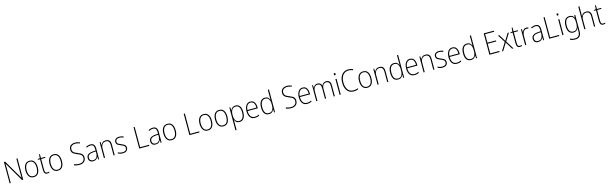

<svg xmlns="http://www.w3.org/2000/svg" viewBox="187 -3362 19671 6204"><g transform="rotate(-15 10023.0 -259.5)"><path d="M547 0H507L130 -644H128Q129 -609 129.5 -574Q130 -539 130 -497V0H93V-714H133L509 -73H511Q511 -108 510 -148.5Q509 -189 509 -221V-714H547Z M1105 -265Q1105 -139 1054 -64.5Q1003 10 899 10Q798 10 745.5 -64.5Q693 -139 693 -266Q693 -395 747 -467Q801 -539 902 -539Q972 -539 1017 -504.5Q1062 -470 1083.5 -408.5Q1105 -347 1105 -265ZM733 -266Q733 -154 773.5 -89.5Q814 -25 899 -25Q986 -25 1026 -89Q1066 -153 1066 -265Q1066 -336 1049.5 -390Q1033 -444 997 -474.5Q961 -505 902 -505Q817 -505 775 -442Q733 -379 733 -266Z M1358 -24Q1377 -24 1394 -27.5Q1411 -31 1424 -36V-3Q1410 3 1393 6.5Q1376 10 1353 10Q1293 10 1267.5 -26.5Q1242 -63 1242 -133V-496H1174V-521L1242 -531L1253 -658H1281V-529H1423V-496H1281V-135Q1281 -80 1297.5 -52Q1314 -24 1358 -24Z M1912 -265Q1912 -139 1861 -64.5Q1810 10 1706 10Q1605 10 1552.5 -64.5Q1500 -139 1500 -266Q1500 -395 1554 -467Q1608 -539 1709 -539Q1779 -539 1824 -504.5Q1869 -470 1890.5 -408.5Q1912 -347 1912 -265ZM1540 -266Q1540 -154 1580.5 -89.5Q1621 -25 1706 -25Q1793 -25 1833 -89Q1873 -153 1873 -265Q1873 -336 1856.5 -390Q1840 -444 1804 -474.5Q1768 -505 1709 -505Q1624 -505 1582 -442Q1540 -379 1540 -266Z M2647 -184Q2647 -120 2619 -77Q2591 -34 2542 -12Q2493 10 2429 10Q2375 10 2332.5 2Q2290 -6 2257 -19V-59Q2292 -45 2336.5 -35.5Q2381 -26 2430 -26Q2509 -26 2558.5 -66Q2608 -106 2608 -183Q2608 -229 2589 -257.5Q2570 -286 2532.5 -306.5Q2495 -327 2440 -348Q2388 -368 2348.5 -391Q2309 -414 2286.5 -449.5Q2264 -485 2264 -543Q2264 -602 2291 -642.5Q2318 -683 2365 -703.5Q2412 -724 2472 -724Q2516 -724 2557 -715Q2598 -706 2633 -689L2619 -656Q2580 -674 2542.5 -681Q2505 -688 2471 -688Q2398 -688 2351 -651.5Q2304 -615 2304 -545Q2304 -495 2324 -465.5Q2344 -436 2380 -417Q2416 -398 2463 -380Q2520 -358 2561 -334.5Q2602 -311 2624.5 -276Q2647 -241 2647 -184Z M2934 -539Q3012 -539 3049.5 -495.5Q3087 -452 3087 -355V0H3057L3051 -94H3049Q3030 -52 2992.5 -21Q2955 10 2886 10Q2813 10 2776.5 -30Q2740 -70 2740 -133Q2740 -212 2798 -252.5Q2856 -293 2963 -300L3049 -306V-349Q3049 -434 3020.5 -469.5Q2992 -505 2932 -505Q2900 -505 2867 -496Q2834 -487 2798 -468L2785 -501Q2819 -518 2856.5 -528.5Q2894 -539 2934 -539ZM2966 -269Q2876 -263 2827.5 -230.5Q2779 -198 2779 -133Q2779 -80 2808.5 -51.5Q2838 -23 2891 -23Q2971 -23 3009.5 -76.5Q3048 -130 3049 -219V-274Z M3449 -539Q3526 -539 3567 -495Q3608 -451 3608 -356V0H3570V-351Q3570 -431 3537.5 -468Q3505 -505 3446 -505Q3372 -505 3328 -454Q3284 -403 3284 -300V0H3246V-529H3276L3281 -426H3284Q3300 -470 3340 -504.5Q3380 -539 3449 -539Z M4053 -133Q4053 -67 4008.5 -28.5Q3964 10 3876 10Q3828 10 3789 0Q3750 -10 3725 -23V-64Q3757 -46 3796 -35.5Q3835 -25 3876 -25Q3949 -25 3982 -53.5Q4015 -82 4015 -133Q4015 -167 3998.5 -188Q3982 -209 3952.5 -224.5Q3923 -240 3884 -256Q3841 -273 3807.5 -290.5Q3774 -308 3754.5 -335Q3735 -362 3735 -407Q3735 -467 3779.5 -503Q3824 -539 3903 -539Q3944 -539 3980 -531Q4016 -523 4044 -509L4029 -476Q4004 -489 3970 -497Q3936 -505 3902 -505Q3842 -505 3807.5 -480Q3773 -455 3773 -407Q3773 -374 3788.5 -353.5Q3804 -333 3833 -319Q3862 -305 3901 -289Q3942 -271 3976.5 -253.5Q4011 -236 4032 -208Q4053 -180 4053 -133Z M4429 0V-714H4467V-36H4766V0Z M5024 -539Q5102 -539 5139.5 -495.5Q5177 -452 5177 -355V0H5147L5141 -94H5139Q5120 -52 5082.5 -21Q5045 10 4976 10Q4903 10 4866.5 -30Q4830 -70 4830 -133Q4830 -212 4888 -252.5Q4946 -293 5053 -300L5139 -306V-349Q5139 -434 5110.5 -469.5Q5082 -505 5022 -505Q4990 -505 4957 -496Q4924 -487 4888 -468L4875 -501Q4909 -518 4946.5 -528.5Q4984 -539 5024 -539ZM5056 -269Q4966 -263 4917.5 -230.5Q4869 -198 4869 -133Q4869 -80 4898.5 -51.5Q4928 -23 4981 -23Q5061 -23 5099.5 -76.5Q5138 -130 5139 -219V-274Z M5719 -265Q5719 -139 5668 -64.5Q5617 10 5513 10Q5412 10 5359.5 -64.5Q5307 -139 5307 -266Q5307 -395 5361 -467Q5415 -539 5516 -539Q5586 -539 5631 -504.5Q5676 -470 5697.5 -408.5Q5719 -347 5719 -265ZM5347 -266Q5347 -154 5387.5 -89.5Q5428 -25 5513 -25Q5600 -25 5640 -89Q5680 -153 5680 -265Q5680 -336 5663.5 -390Q5647 -444 5611 -474.5Q5575 -505 5516 -505Q5431 -505 5389 -442Q5347 -379 5347 -266Z M6107 0V-714H6145V-36H6444V0Z M6929 -265Q6929 -139 6878 -64.5Q6827 10 6723 10Q6622 10 6569.5 -64.5Q6517 -139 6517 -266Q6517 -395 6571 -467Q6625 -539 6726 -539Q6796 -539 6841 -504.5Q6886 -470 6907.5 -408.5Q6929 -347 6929 -265ZM6557 -266Q6557 -154 6597.5 -89.5Q6638 -25 6723 -25Q6810 -25 6850 -89Q6890 -153 6890 -265Q6890 -336 6873.5 -390Q6857 -444 6821 -474.5Q6785 -505 6726 -505Q6641 -505 6599 -442Q6557 -379 6557 -266Z M7448 -265Q7448 -139 7397 -64.5Q7346 10 7242 10Q7141 10 7088.5 -64.5Q7036 -139 7036 -266Q7036 -395 7090 -467Q7144 -539 7245 -539Q7315 -539 7360 -504.5Q7405 -470 7426.5 -408.5Q7448 -347 7448 -265ZM7076 -266Q7076 -154 7116.5 -89.5Q7157 -25 7242 -25Q7329 -25 7369 -89Q7409 -153 7409 -265Q7409 -336 7392.5 -390Q7376 -444 7340 -474.5Q7304 -505 7245 -505Q7160 -505 7118 -442Q7076 -379 7076 -266Z M7790 -539Q7883 -539 7932 -471.5Q7981 -404 7981 -269Q7981 -132 7928.5 -61Q7876 10 7784 10Q7716 10 7677 -24.5Q7638 -59 7623 -104H7620Q7623 -55 7623 -1V234H7584V-529H7615L7619 -415H7621Q7633 -448 7654 -476Q7675 -504 7708.5 -521.5Q7742 -539 7790 -539ZM7786 -505Q7706 -505 7664.5 -444Q7623 -383 7623 -277V-251Q7623 -139 7665 -82Q7707 -25 7781 -25Q7855 -25 7898.5 -84.5Q7942 -144 7942 -269Q7942 -385 7903.5 -445Q7865 -505 7786 -505Z M8288 -539Q8351 -539 8390 -506.5Q8429 -474 8447.5 -419Q8466 -364 8466 -297V-265H8126Q8125 -149 8170.5 -87Q8216 -25 8304 -25Q8344 -25 8376 -33Q8408 -41 8447 -61V-23Q8414 -7 8379.5 1.5Q8345 10 8303 10Q8229 10 8181 -24Q8133 -58 8110 -119Q8087 -180 8087 -262Q8087 -341 8109.5 -404Q8132 -467 8176.5 -503Q8221 -539 8288 -539ZM8288 -505Q8219 -505 8176.5 -453Q8134 -401 8127 -299H8428Q8429 -358 8414 -405Q8399 -452 8368 -478.5Q8337 -505 8288 -505Z M8770 10Q8672 10 8622.5 -58.5Q8573 -127 8573 -257Q8573 -395 8626 -467Q8679 -539 8775 -539Q8839 -539 8878 -506.5Q8917 -474 8932 -429H8935Q8933 -481 8933 -530V-760H8971V0H8940L8935 -102H8933Q8916 -58 8877.5 -24Q8839 10 8770 10ZM8774 -24Q8857 -24 8895 -83Q8933 -142 8933 -248V-281Q8933 -388 8894.5 -446.5Q8856 -505 8778 -505Q8698 -505 8655.5 -442Q8613 -379 8613 -257Q8613 -143 8652 -83.5Q8691 -24 8774 -24Z M9733 -184Q9733 -120 9705 -77Q9677 -34 9628 -12Q9579 10 9515 10Q9461 10 9418.5 2Q9376 -6 9343 -19V-59Q9378 -45 9422.5 -35.5Q9467 -26 9516 -26Q9595 -26 9644.5 -66Q9694 -106 9694 -183Q9694 -229 9675 -257.5Q9656 -286 9618.5 -306.5Q9581 -327 9526 -348Q9474 -368 9434.5 -391Q9395 -414 9372.5 -449.5Q9350 -485 9350 -543Q9350 -602 9377 -642.5Q9404 -683 9451 -703.5Q9498 -724 9558 -724Q9602 -724 9643 -715Q9684 -706 9719 -689L9705 -656Q9666 -674 9628.5 -681Q9591 -688 9557 -688Q9484 -688 9437 -651.5Q9390 -615 9390 -545Q9390 -495 9410 -465.5Q9430 -436 9466 -417Q9502 -398 9549 -380Q9606 -358 9647 -334.5Q9688 -311 9710.5 -276Q9733 -241 9733 -184Z M10037 -539Q10100 -539 10139 -506.5Q10178 -474 10196.5 -419Q10215 -364 10215 -297V-265H9875Q9874 -149 9919.5 -87Q9965 -25 10053 -25Q10093 -25 10125 -33Q10157 -41 10196 -61V-23Q10163 -7 10128.5 1.5Q10094 10 10052 10Q9978 10 9930 -24Q9882 -58 9859 -119Q9836 -180 9836 -262Q9836 -341 9858.5 -404Q9881 -467 9925.5 -503Q9970 -539 10037 -539ZM10037 -505Q9968 -505 9925.5 -453Q9883 -401 9876 -299H10177Q10178 -358 10163 -405Q10148 -452 10117 -478.5Q10086 -505 10037 -505Z M10828 -539Q10893 -539 10932 -496.5Q10971 -454 10971 -363V0H10933V-360Q10933 -437 10902 -471Q10871 -505 10824 -505Q10758 -505 10719 -460Q10680 -415 10680 -324V0H10642V-356Q10642 -437 10611.5 -471Q10581 -505 10533 -505Q10466 -505 10427.5 -456Q10389 -407 10389 -319V0H10351V-529H10381L10386 -437H10389Q10399 -462 10417.5 -485.5Q10436 -509 10465 -524Q10494 -539 10537 -539Q10591 -539 10624.5 -511Q10658 -483 10669 -435H10672Q10691 -482 10729 -510.5Q10767 -539 10828 -539Z M11151 -725Q11169 -725 11175.5 -714.5Q11182 -704 11182 -688Q11182 -672 11175 -661.5Q11168 -651 11151 -651Q11135 -651 11128 -661.5Q11121 -672 11121 -688Q11121 -704 11128 -714.5Q11135 -725 11151 -725ZM11170 -529V0H11132V-529Z M11614 -688Q11528 -688 11469.5 -644Q11411 -600 11381.5 -525Q11352 -450 11352 -359Q11352 -258 11381 -183.5Q11410 -109 11466.5 -67.5Q11523 -26 11606 -26Q11653 -26 11691 -34.5Q11729 -43 11758 -54V-19Q11729 -6 11690.5 2Q11652 10 11604 10Q11510 10 11445 -35.5Q11380 -81 11346 -164Q11312 -247 11312 -359Q11312 -461 11346.5 -543.5Q11381 -626 11448 -675Q11515 -724 11614 -724Q11699 -724 11770 -689L11755 -655Q11720 -673 11684.5 -680.5Q11649 -688 11614 -688Z M12264 -265Q12264 -139 12213 -64.5Q12162 10 12058 10Q11957 10 11904.5 -64.5Q11852 -139 11852 -266Q11852 -395 11906 -467Q11960 -539 12061 -539Q12131 -539 12176 -504.5Q12221 -470 12242.5 -408.5Q12264 -347 12264 -265ZM11892 -266Q11892 -154 11932.5 -89.5Q11973 -25 12058 -25Q12145 -25 12185 -89Q12225 -153 12225 -265Q12225 -336 12208.5 -390Q12192 -444 12156 -474.5Q12120 -505 12061 -505Q11976 -505 11934 -442Q11892 -379 11892 -266Z M12603 -539Q12680 -539 12721 -495Q12762 -451 12762 -356V0H12724V-351Q12724 -431 12691.5 -468Q12659 -505 12600 -505Q12526 -505 12482 -454Q12438 -403 12438 -300V0H12400V-529H12430L12435 -426H12438Q12454 -470 12494 -504.5Q12534 -539 12603 -539Z M13090 10Q12992 10 12942.5 -58.5Q12893 -127 12893 -257Q12893 -395 12946 -467Q12999 -539 13095 -539Q13159 -539 13198 -506.5Q13237 -474 13252 -429H13255Q13253 -481 13253 -530V-760H13291V0H13260L13255 -102H13253Q13236 -58 13197.5 -24Q13159 10 13090 10ZM13094 -24Q13177 -24 13215 -83Q13253 -142 13253 -248V-281Q13253 -388 13214.5 -446.5Q13176 -505 13098 -505Q13018 -505 12975.5 -442Q12933 -379 12933 -257Q12933 -143 12972 -83.5Q13011 -24 13094 -24Z M13627 -539Q13690 -539 13729 -506.5Q13768 -474 13786.5 -419Q13805 -364 13805 -297V-265H13465Q13464 -149 13509.5 -87Q13555 -25 13643 -25Q13683 -25 13715 -33Q13747 -41 13786 -61V-23Q13753 -7 13718.5 1.5Q13684 10 13642 10Q13568 10 13520 -24Q13472 -58 13449 -119Q13426 -180 13426 -262Q13426 -341 13448.5 -404Q13471 -467 13515.5 -503Q13560 -539 13627 -539ZM13627 -505Q13558 -505 13515.5 -453Q13473 -401 13466 -299H13767Q13768 -358 13753 -405Q13738 -452 13707 -478.5Q13676 -505 13627 -505Z M14144 -539Q14221 -539 14262 -495Q14303 -451 14303 -356V0H14265V-351Q14265 -431 14232.5 -468Q14200 -505 14141 -505Q14067 -505 14023 -454Q13979 -403 13979 -300V0H13941V-529H13971L13976 -426H13979Q13995 -470 14035 -504.5Q14075 -539 14144 -539Z M14748 -133Q14748 -67 14703.5 -28.5Q14659 10 14571 10Q14523 10 14484 0Q14445 -10 14420 -23V-64Q14452 -46 14491 -35.5Q14530 -25 14571 -25Q14644 -25 14677 -53.5Q14710 -82 14710 -133Q14710 -167 14693.5 -188Q14677 -209 14647.5 -224.5Q14618 -240 14579 -256Q14536 -273 14502.5 -290.5Q14469 -308 14449.5 -335Q14430 -362 14430 -407Q14430 -467 14474.5 -503Q14519 -539 14598 -539Q14639 -539 14675 -531Q14711 -523 14739 -509L14724 -476Q14699 -489 14665 -497Q14631 -505 14597 -505Q14537 -505 14502.5 -480Q14468 -455 14468 -407Q14468 -374 14483.5 -353.5Q14499 -333 14528 -319Q14557 -305 14596 -289Q14637 -271 14671.5 -253.5Q14706 -236 14727 -208Q14748 -180 14748 -133Z M15045 -539Q15108 -539 15147 -506.5Q15186 -474 15204.5 -419Q15223 -364 15223 -297V-265H14883Q14882 -149 14927.5 -87Q14973 -25 15061 -25Q15101 -25 15133 -33Q15165 -41 15204 -61V-23Q15171 -7 15136.5 1.5Q15102 10 15060 10Q14986 10 14938 -24Q14890 -58 14867 -119Q14844 -180 14844 -262Q14844 -341 14866.5 -404Q14889 -467 14933.5 -503Q14978 -539 15045 -539ZM15045 -505Q14976 -505 14933.5 -453Q14891 -401 14884 -299H15185Q15186 -358 15171 -405Q15156 -452 15125 -478.5Q15094 -505 15045 -505Z M15527 10Q15429 10 15379.5 -58.5Q15330 -127 15330 -257Q15330 -395 15383 -467Q15436 -539 15532 -539Q15596 -539 15635 -506.5Q15674 -474 15689 -429H15692Q15690 -481 15690 -530V-760H15728V0H15697L15692 -102H15690Q15673 -58 15634.5 -24Q15596 10 15527 10ZM15531 -24Q15614 -24 15652 -83Q15690 -142 15690 -248V-281Q15690 -388 15651.5 -446.5Q15613 -505 15535 -505Q15455 -505 15412.5 -442Q15370 -379 15370 -257Q15370 -143 15409 -83.5Q15448 -24 15531 -24Z M16484 0H16143V-714H16484V-678H16181V-393H16467V-358H16181V-36H16484Z M16730 -273 16570 -529H16615L16754 -301L16893 -529H16937L16777 -272L16946 0H16902L16754 -243L16605 0H16561Z M17168 -24Q17187 -24 17204 -27.5Q17221 -31 17234 -36V-3Q17220 3 17203 6.5Q17186 10 17163 10Q17103 10 17077.5 -26.5Q17052 -63 17052 -133V-496H16984V-521L17052 -531L17063 -658H17091V-529H17233V-496H17091V-135Q17091 -80 17107.5 -52Q17124 -24 17168 -24Z M17520 -538Q17556 -538 17585 -528L17578 -492Q17564 -496 17549.5 -498.5Q17535 -501 17519 -501Q17472 -501 17441 -472.5Q17410 -444 17393.5 -395.5Q17377 -347 17378 -288V0H17339V-529H17371L17376 -424H17378Q17393 -468 17428 -503Q17463 -538 17520 -538Z M17820 -539Q17898 -539 17935.5 -495.5Q17973 -452 17973 -355V0H17943L17937 -94H17935Q17916 -52 17878.5 -21Q17841 10 17772 10Q17699 10 17662.5 -30Q17626 -70 17626 -133Q17626 -212 17684 -252.5Q17742 -293 17849 -300L17935 -306V-349Q17935 -434 17906.5 -469.5Q17878 -505 17818 -505Q17786 -505 17753 -496Q17720 -487 17684 -468L17671 -501Q17705 -518 17742.5 -528.5Q17780 -539 17820 -539ZM17852 -269Q17762 -263 17713.5 -230.5Q17665 -198 17665 -133Q17665 -80 17694.5 -51.5Q17724 -23 17777 -23Q17857 -23 17895.5 -76.5Q17934 -130 17935 -219V-274Z M18143 0V-714H18181V-36H18480V0Z M18603 -725Q18621 -725 18627.5 -714.5Q18634 -704 18634 -688Q18634 -672 18627 -661.5Q18620 -651 18603 -651Q18587 -651 18580 -661.5Q18573 -672 18573 -688Q18573 -704 18580 -714.5Q18587 -725 18603 -725ZM18622 -529V0H18584V-529Z M18961 -539Q19023 -539 19059 -512Q19095 -485 19114 -444H19117L19123 -529H19154V24Q19154 126 19105.5 183.5Q19057 241 18946 241Q18895 241 18856 231.5Q18817 222 18785 206V167Q18818 184 18858 195Q18898 206 18946 206Q19035 206 19075.5 159.5Q19116 113 19116 27V-12Q19116 -36 19116.5 -58Q19117 -80 19119 -106H19116Q19098 -51 19056 -20.5Q19014 10 18951 10Q18860 10 18809 -58Q18758 -126 18758 -260Q18758 -390 18808.5 -464.5Q18859 -539 18961 -539ZM18963 -505Q18877 -505 18837.5 -439.5Q18798 -374 18798 -260Q18798 -143 18838 -83.5Q18878 -24 18955 -24Q19017 -24 19052.5 -55Q19088 -86 19102 -135Q19116 -184 19116 -239V-299Q19116 -359 19101.5 -405.5Q19087 -452 19053.5 -478.5Q19020 -505 18963 -505Z M19356 -504Q19356 -481 19355.5 -464.5Q19355 -448 19353 -428H19356Q19372 -472 19412 -505.5Q19452 -539 19521 -539Q19598 -539 19639 -493.5Q19680 -448 19680 -354V0H19642V-349Q19642 -432 19609 -468.5Q19576 -505 19518 -505Q19445 -505 19400.5 -454Q19356 -403 19356 -296V0H19318V-760H19356Z M19957 -24Q19976 -24 19993 -27.5Q20010 -31 20023 -36V-3Q20009 3 19992 6.5Q19975 10 19952 10Q19892 10 19866.5 -26.5Q19841 -63 19841 -133V-496H19773V-521L19841 -531L19852 -658H19880V-529H20022V-496H19880V-135Q19880 -80 19896.5 -52Q19913 -24 19957 -24Z"/></g></svg>

Font: Noto Sans Lao Looped SemiCondensed ExtraLight
Style: Regular
Weight: 200
Width: 4
Designer: Mark Frömberg, Ben Mitchell
Foundry: The Fontpad Ltd
Version: Version 1.002; ttfautohint (v1.8.4.7-5d5b)